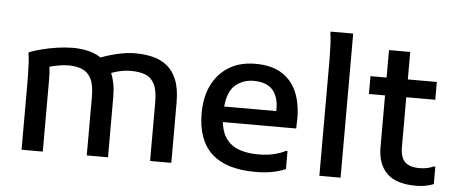

<svg xmlns="http://www.w3.org/2000/svg" viewBox="-51 -880 2388 1009"><g transform="rotate(5 1143.0 -375.5)"><path d="M91 0V-343Q91 -363 90.5 -394.5Q90 -426 88.5 -457Q87 -488 83 -506L85 -514Q113 -525 152.5 -535Q192 -545 234.5 -551Q277 -557 313 -557Q354 -557 392.5 -548.5Q431 -540 462 -519Q507 -536 553.5 -546.5Q600 -557 643 -557Q692 -557 735 -546.5Q778 -536 810.5 -510Q843 -484 862 -437.5Q881 -391 881 -318V0H769V-311Q769 -372 752.5 -405Q736 -438 704.5 -450.5Q673 -463 627 -463Q603 -463 577 -458Q551 -453 525 -443Q535 -419 541 -388Q547 -357 547 -318V0H435V-311Q435 -372 418 -405Q401 -438 370.5 -450.5Q340 -463 301 -463Q276 -463 249 -458.5Q222 -454 199 -447Q203 -419 203 -383V0Z M1324 9Q1017 9 1017 -274Q1017 -361 1049 -424.5Q1081 -488 1139 -522.5Q1197 -557 1276 -557Q1365 -557 1420 -520.5Q1475 -484 1499.5 -418.5Q1524 -353 1520 -267L1519 -237H1132Q1139 -179 1165.5 -145.5Q1192 -112 1234.5 -98Q1277 -84 1331 -84Q1381 -84 1417.5 -93.5Q1454 -103 1475 -115H1484V-20Q1458 -8 1418.5 0.5Q1379 9 1324 9ZM1275 -467Q1221 -467 1180.5 -434.5Q1140 -402 1132 -319H1407V-327Q1407 -467 1275 -467Z M1662 0V-589Q1662 -609 1661.5 -640.5Q1661 -672 1659.5 -703Q1658 -734 1654 -752L1656 -760H1774V0Z M2173 8Q2067 8 2018 -40.5Q1969 -89 1969 -179V-451H1884V-545H1969V-690H2081V-545H2234V-451H2081V-189Q2081 -134 2105.5 -110Q2130 -86 2183 -86Q2224 -86 2256 -101H2265V-9Q2248 -2 2225 3Q2202 8 2173 8Z"/></g></svg>

Font: Kufam Medium
Style: Regular
Weight: 500
Designer: Wael Morcos, Artur Schmal
Foundry: Original Type
Version: Version 1.300; ttfautohint (v1.8.3)